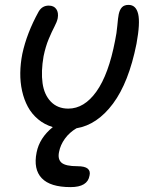

<svg xmlns="http://www.w3.org/2000/svg" viewBox="-20 -515 618 781"><path d="M267.1 246.1Q184.1 246.1 149.7 209.7Q115.2 173.3 128.9 105Q140.6 45.9 194.8 2Q160.6 -8.3 134.8 -30Q108.9 -51.8 93.3 -80.8Q77.6 -109.9 69.8 -145.3Q62 -180.7 62.5 -218.5Q63 -256.3 70.8 -295.9Q88.9 -380.4 137.2 -467.8Q151.4 -492.2 178.2 -492.2Q199.2 -492.2 209 -478Q218.8 -463.9 214.8 -440.9Q211.9 -426.3 201.4 -406.5Q190.9 -386.7 178.2 -356.4Q165.5 -326.2 157.2 -286.1Q146.5 -224.1 153.1 -176.8Q159.7 -129.4 187 -101.3Q214.4 -73.2 257.8 -73.2Q322.8 -73.2 372.3 -142.8Q421.9 -212.4 448.2 -350.1Q454.6 -379.9 457.3 -411.4Q460 -442.9 462.9 -457Q466.8 -475.6 476.1 -485.4Q485.4 -495.1 502.9 -495.1Q533.2 -495.1 542 -458.3Q550.8 -421.4 535.2 -336.9Q503.9 -179.7 439.7 -93.5Q375.5 -7.3 291 6.8Q262.2 23.9 243.9 49.3Q225.6 74.7 220.2 103Q213.9 132.8 230.5 147Q247.1 161.1 294.9 161.1Q325.2 161.1 336.9 171.1Q348.6 181.2 344.2 199.2Q336.4 246.1 267.1 246.1Z"/></svg>

Font: Shantell Sans Normal
Style: Italic
Weight: 400
Italic angle: -11.31°
Designer: Stephen Nixon, Anya Danilova, Shantell Martin
Foundry: Arrow Type
Version: Version 1.006;[559af2be0]